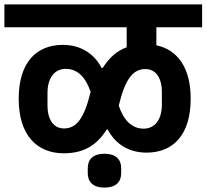

<svg xmlns="http://www.w3.org/2000/svg" viewBox="-40 -718 939 873"><path d="M435 135C486 135 511 110 511 69V47C511 6 486 -19 435 -19C384 -19 359 6 359 47V69C359 110 384 135 435 135ZM250 -21C330 -21 395 -49 445 -129H450C482 -67 542 -24 626 -24C746 -24 827 -103 827 -269C827 -412 766 -492 671 -512V-594H879V-698H-20V-594H536V-503C494 -488 458 -458 427 -409H422C390 -471 330 -514 246 -514C126 -514 45 -435 45 -269C45 -103 128 -21 250 -21ZM251 -134C205 -134 176 -171 176 -240V-296C176 -365 209 -405 259 -405C312 -405 350 -367 372 -300C343 -180 308 -134 251 -134ZM613 -133C560 -133 522 -171 500 -238C529 -358 564 -404 621 -404C667 -404 696 -367 696 -298V-242C696 -173 663 -133 613 -133Z"/></svg>

Font: IBM Plex Devanagari
Style: Bold
Weight: 700
Designer: Mike Abbink, Paul van der Laan, Pieter van Rosmalen, Erin McLaughlin
Foundry: Bold Monday
Version: Version 1.0